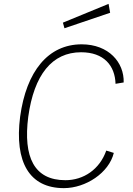

<svg xmlns="http://www.w3.org/2000/svg" viewBox="-20 -962 685 992"><path d="M541 -942 305 -845 313 -816 549 -896ZM402 -733C229 -733 116 -594 84 -359C54 -124 132 10 310 10C423 10 543 -69 568 -172L529 -184C495 -87 412 -31 318 -31C157 -31 99 -149 126 -359C156 -576 249 -692 399 -692C517 -692 574 -623 577 -529L619 -536C622 -639 542 -733 402 -733Z"/></svg>

Font: United Sans Thin
Style: Italic
Weight: 100
Italic angle: -8°
Designer: Pablo Impallari, Rodrigo Fuenzalida (Modified by Dan O. Williams)
Version: Version 1.000;PS 001.000;hotconv 1.0.88;makeotf.lib2.5.64775